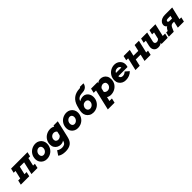

<svg xmlns="http://www.w3.org/2000/svg" viewBox="567 -2923 5317 5317"><g transform="rotate(-45 3225.5 -264.5)"><path d="M141 -506H784L753 -373H686L631 -134H702L671 0H433L519 -373H349L294 -134H378L347 0H17L48 -134H127L182 -373H110Z M1108 -521Q1171 -521 1223 -491Q1275 -461 1305.5 -409Q1336 -357 1336 -295Q1336 -208 1295.5 -137.5Q1255 -67 1184.5 -27.5Q1114 12 1028 12Q964 12 911.5 -18Q859 -48 829 -100Q799 -152 799 -213Q799 -303 841 -373.5Q883 -444 954 -482.5Q1025 -521 1108 -521ZM1044 -134Q1078 -134 1108.5 -153Q1139 -172 1158 -205Q1177 -238 1177 -277Q1177 -324 1152.5 -349.5Q1128 -375 1091 -375Q1055 -375 1024.5 -355.5Q994 -336 976 -303Q958 -270 958 -231Q958 -188 982 -161Q1006 -134 1044 -134Z M1583 0Q1530 0 1481.5 -25Q1433 -50 1402.5 -98.5Q1372 -147 1372 -214Q1372 -300 1413.5 -369.5Q1455 -439 1527 -478.5Q1599 -518 1686 -518Q1720 -518 1754.5 -507.5Q1789 -497 1808 -483L1816 -518H1982L1867 -21Q1835 119 1754.5 174.5Q1674 230 1545 230Q1399 230 1316 165L1402 36Q1470 85 1552 85Q1609 85 1648 61Q1687 37 1702 -24L1705 -38Q1686 -21 1653.5 -10.5Q1621 0 1583 0ZM1744 -208 1770 -321Q1758 -346 1730 -359.5Q1702 -373 1671 -373Q1636 -373 1606 -355Q1576 -337 1558 -306.5Q1540 -276 1540 -240Q1540 -195 1566.5 -170.5Q1593 -146 1632 -146Q1664 -146 1694.5 -162Q1725 -178 1744 -208Z M2321 -521Q2384 -521 2436 -491Q2488 -461 2518.5 -409Q2549 -357 2549 -295Q2549 -208 2508.5 -137.5Q2468 -67 2397.5 -27.5Q2327 12 2241 12Q2177 12 2124.5 -18Q2072 -48 2042 -100Q2012 -152 2012 -213Q2012 -303 2054 -373.5Q2096 -444 2167 -482.5Q2238 -521 2321 -521ZM2257 -134Q2291 -134 2321.5 -153Q2352 -172 2371 -205Q2390 -238 2390 -277Q2390 -324 2365.5 -349.5Q2341 -375 2304 -375Q2268 -375 2237.5 -355.5Q2207 -336 2189 -303Q2171 -270 2171 -231Q2171 -188 2195 -161Q2219 -134 2257 -134Z M2621 -213Q2621 -270 2632.5 -321Q2644 -372 2665 -442Q2705 -578 2798.5 -651.5Q2892 -725 3032 -732L3050 -733Q3069 -734 3077 -740.5Q3085 -747 3088 -759H3228Q3224 -720 3202 -684Q3180 -648 3139.5 -624Q3099 -600 3042 -597L3001 -595Q2930 -592 2879 -559Q2828 -526 2816 -469Q2879 -514 2968 -514Q3019 -514 3063 -485.5Q3107 -457 3133.5 -406.5Q3160 -356 3160 -295Q3160 -208 3119 -138Q3078 -68 3008 -28Q2938 12 2855 12Q2786 12 2732.5 -19.5Q2679 -51 2650 -102.5Q2621 -154 2621 -213ZM3004 -277Q3004 -318 2977 -343Q2950 -368 2908 -368Q2857 -368 2821.5 -339Q2786 -310 2774 -262Q2770 -243 2770 -232Q2770 -187 2795.5 -158.5Q2821 -130 2863 -130Q2899 -130 2931 -147.5Q2963 -165 2983.5 -198.5Q3004 -232 3004 -277Z M3527 -506 3522 -470Q3541 -491 3573 -504.5Q3605 -518 3645 -518Q3701 -518 3749.5 -492Q3798 -466 3827 -416Q3856 -366 3856 -296Q3856 -205 3812 -136Q3768 -67 3696 -29.5Q3624 8 3542 8Q3507 8 3473 -2.5Q3439 -13 3420 -28L3391 96H3489L3458 230H3194L3334 -372H3242L3273 -506ZM3484 -303 3459 -196Q3470 -170 3498.5 -155Q3527 -140 3560 -140Q3595 -140 3625 -158Q3655 -176 3673 -206.5Q3691 -237 3691 -273Q3691 -318 3664.5 -342.5Q3638 -367 3599 -367Q3566 -367 3534.5 -350.5Q3503 -334 3484 -303Z M4062 -171Q4085 -130 4145 -130Q4181 -130 4208.5 -143.5Q4236 -157 4267 -183L4374 -89Q4326 -38 4261.5 -12.5Q4197 13 4122 13Q4058 13 4005.5 -14.5Q3953 -42 3922 -93Q3891 -144 3891 -211Q3891 -301 3933.5 -372Q3976 -443 4046.5 -482Q4117 -521 4200 -521Q4264 -521 4315.5 -492Q4367 -463 4396.5 -414.5Q4426 -366 4426 -311Q4426 -291 4422 -263Q4418 -235 4411 -215H4050Q4052 -190 4062 -171ZM4068 -325H4279Q4277 -353 4250 -374Q4223 -395 4184 -395Q4144 -395 4112.5 -376.5Q4081 -358 4068 -325Z M4548 -506H4790L4747 -320H4937L4980 -506H5147L5061 -134H5132L5101 0H4863L4909 -201H4719L4673 0H4506L4592 -372H4517Z M5794 -506 5708 -134H5801L5770 0H5526L5535 -40Q5481 6 5403 6Q5325 6 5284 -35Q5239 -80 5239 -149Q5239 -179 5246 -208L5284 -372H5202L5233 -506H5471L5405 -220Q5402 -207 5402 -195Q5402 -164 5421.5 -146.5Q5441 -129 5473 -129Q5497 -129 5520 -140.5Q5543 -152 5561 -173L5607 -372H5530L5561 -506Z M5844 -134H5902L5918 -165Q5944 -216 5985 -236Q5932 -270 5932 -333Q5932 -379 5959.5 -418.5Q5987 -458 6040 -482Q6093 -506 6167 -506H6451L6421 -376L6364 -134H6435L6404 0H6166L6210 -191H6162Q6124 -190 6100.5 -173.5Q6077 -157 6060 -121L6006 0H5813ZM6233 -293 6253 -376H6169Q6124 -376 6102 -365Q6080 -354 6080 -327Q6080 -310 6099 -301.5Q6118 -293 6150 -293Z"/></g></svg>

Font: Arvo
Style: Bold Italic
Weight: 700
Italic angle: -13°
Designer: Anton Koovit (Cyrillic Expansion: Cyreal)
Foundry: Anton Koovit, Yassin Baggar
Version: Version 3.000